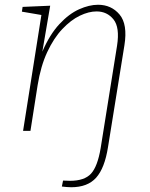

<svg xmlns="http://www.w3.org/2000/svg" viewBox="-20 -550 631 807"><path d="M279 237Q268 237 259 236Q250 235 240 234L245 209Q253 209 260.5 209.5Q268 210 274 210Q335 210 362.5 180Q390 150 403 73L472 -358Q484 -435 457 -468.5Q430 -502 386 -502Q353 -502 315.5 -484Q278 -466 242 -428Q206 -390 178.5 -331Q151 -272 138 -191L108 0H77L154 -487L72 -501L75 -521L191 -526L158 -333Q189 -405 229.5 -448.5Q270 -492 312.5 -511Q355 -530 392 -530Q448 -530 482.5 -489Q517 -448 503 -360L434 68Q420 157 384 197Q348 237 279 237Z"/></svg>

Font: Bitter ExtraLight
Style: Italic
Weight: 200
Italic angle: -9°
Designer: Sol Matas, and Bitter project Authors
Foundry: Sol Matas
Version: Version 2.001